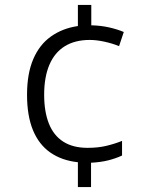

<svg xmlns="http://www.w3.org/2000/svg" viewBox="-20 -744 611 774"><path d="M348 -642Q387 -641 420 -633.5Q453 -626 479 -615L460 -558Q433 -569 401 -576Q369 -583 342 -583Q282 -583 241 -557.5Q200 -532 179 -482.5Q158 -433 158 -362Q158 -294 177 -246Q196 -198 235 -173Q274 -148 333 -148Q375 -148 408.5 -156Q442 -164 472 -176V-117Q446 -105 416 -97.5Q386 -90 347 -88V10H294V-90Q229 -97 183 -129Q137 -161 113 -219Q89 -277 89 -362Q89 -447 114 -505.5Q139 -564 185.5 -597Q232 -630 294 -639V-724H348Z"/></svg>

Font: Noto Sans Oriya Light
Style: Regular
Weight: 300
Version: Version 2.003